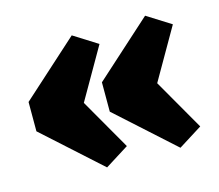

<svg xmlns="http://www.w3.org/2000/svg" viewBox="-73 -566 721 632"><g transform="rotate(-15 287.5 -250.0)"><path d="M25 -200V-300L219 -475L300 -424L200 -250L300 -76L219 -25ZM275 -200V-300L469 -475L550 -424L450 -250L550 -76L469 -25Z"/></g></svg>

Font: Changa Black
Style: Regular
Weight: 900
Designer: Eduardo Rodriguez Tunni
Foundry: Eduardo Rodriguez Tunni
Version: Version 2.001; ttfautohint (v1.5.10-5e6f)